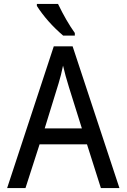

<svg xmlns="http://www.w3.org/2000/svg" viewBox="-20 -951 640 971"><path d="M490.2 0 419.9 -221.2H180.2L108.9 0H16.1L252 -716.8H347.2L584 0ZM394 -301.8 329.1 -508.8Q310.1 -569.3 298.8 -619.1Q289.1 -570.8 276.4 -529.8L206.1 -301.8ZM358.4 -771H299.3Q218.3 -840.3 166.5 -920.9V-931.2H273.4Q315.4 -844.2 358.4 -784.2Z"/></svg>

Font: Droid Sans Mono
Style: Regular
Weight: 400
Monospace: yes
Version: Version 1.00 build 112